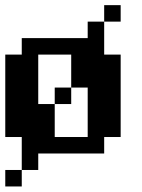

<svg xmlns="http://www.w3.org/2000/svg" viewBox="-20 -582 540 728"><path d="M0 -375H62.5V-437.5H312.5V-500H375V-562.5H437.5V-500H375V-375H437.5V-62.5H375V0H125V62.5H62.5V125H0V62.5H62.5V-62.5H0ZM125 -375V-187.5H187.5V-250H250V-375ZM187.5 -187.5V-62.5H312.5V-250H250V-187.5Z"/></svg>

Font: NeoDunggeunmo Code
Style: Regular
Weight: 400
Monospace: yes
Version: Version 1.600